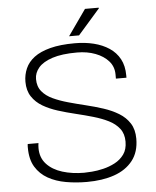

<svg xmlns="http://www.w3.org/2000/svg" viewBox="-59 -918 796 979"><g transform="rotate(-5 339.5 -428.0)"><path d="M346 12Q291 12 239.5 3Q188 -6 148 -28.5Q108 -51 84.5 -89.5Q61 -128 61 -188Q61 -193 61 -196.5Q61 -200 62 -207H117Q116 -202 115.5 -194.5Q115 -187 115 -181Q115 -132 145 -99.5Q175 -67 225.5 -51.5Q276 -36 336 -36Q349 -36 376 -38Q403 -40 434.5 -47.5Q466 -55 494.5 -70Q523 -85 541.5 -110.5Q560 -136 560 -176Q560 -216 539.5 -242.5Q519 -269 485 -286Q451 -303 408 -315.5Q365 -328 319 -339Q273 -350 230 -363.5Q187 -377 153 -397Q119 -417 98.5 -448Q78 -479 78 -524Q78 -560 92 -592Q106 -624 137 -647.5Q168 -671 219.5 -684.5Q271 -698 346 -698Q398 -698 442.5 -687Q487 -676 521 -653.5Q555 -631 574 -596Q593 -561 593 -512V-500H539V-521Q539 -561 514 -589.5Q489 -618 447 -634Q405 -650 353 -650Q275 -650 226.5 -634Q178 -618 155.5 -591.5Q133 -565 133 -533Q133 -495 153.5 -470Q174 -445 208.5 -429Q243 -413 286 -401Q329 -389 374.5 -378Q420 -367 463 -353Q506 -339 540.5 -318Q575 -297 595.5 -265Q616 -233 616 -186Q616 -118 581.5 -74Q547 -30 486.5 -9Q426 12 346 12ZM320 -736 413 -868H483L484 -865L371 -736Z"/></g></svg>

Font: Archivo SemiBold Thin
Style: Regular
Weight: 250
Version: Version 2.001